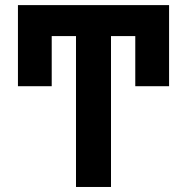

<svg xmlns="http://www.w3.org/2000/svg" viewBox="-20 -743 743 763"><path d="M517.6 -400.4H651.9V-599.6H517.6ZM51.3 -400.4H185.5V-599.6H51.3ZM421.1 0V-599.6H651.9V-722.7H51.3V-599.6H282V0Z"/></svg>

Font: Giphurs
Style: Regular
Weight: 400
Version: Version 2.010